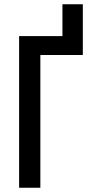

<svg xmlns="http://www.w3.org/2000/svg" viewBox="-20 -884 430 904"><path d="M370 -864V-625H170V0H70V-714H274V-864Z"/></svg>

Font: Noto Sans ExtraCondensed Medium
Style: Regular
Weight: 500
Width: 2
Designer: Monotype Design Team
Foundry: Monotype Imaging Inc.
Version: Version 2.013; ttfautohint (v1.8.4.7-5d5b)